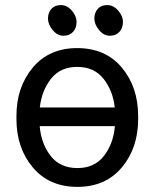

<svg xmlns="http://www.w3.org/2000/svg" viewBox="-20 -728 608 758"><path d="M44.9 -269.5Q44.9 -384.3 109.4 -461.2Q173.8 -538.1 284.7 -538.1Q396.5 -538.1 460.9 -461.2Q525.4 -384.3 525.4 -269.5V-258.3Q525.4 -143.6 460.9 -66.9Q396.5 9.8 285.6 9.8Q174.3 9.8 109.6 -66.9Q44.9 -143.6 44.9 -258.3ZM284.7 -463.9Q218.3 -463.9 181.4 -417Q144.5 -370.1 137.2 -303.7H433.1Q425.8 -370.1 388.7 -417Q351.6 -463.9 284.7 -463.9ZM285.6 -64.5Q353 -64.5 390.4 -112.5Q427.7 -160.6 433.6 -230H136.7Q142.6 -160.6 179.9 -112.5Q217.3 -64.5 285.6 -64.5ZM268.3 -602.1Q254.4 -586.9 230.5 -586.9Q206.5 -586.9 188 -609.4Q169.4 -631.8 169.4 -654.8Q169.4 -677.7 182.9 -692.9Q196.3 -708 220.5 -708Q244.6 -708 263.4 -686.5Q282.2 -665 282.2 -641.1Q282.2 -617.2 268.3 -602.1ZM451.4 -602.1Q437.5 -586.9 413.6 -586.9Q389.6 -586.9 371.1 -609.4Q352.5 -631.8 352.5 -654.8Q352.5 -677.7 366 -692.9Q379.4 -708 403.3 -708Q427.2 -708 446.3 -686.5Q465.3 -665 465.3 -641.1Q465.3 -617.2 451.4 -602.1Z"/></svg>

Font: LXGW WenKai Screen R
Style: Regular
Weight: 400
Designer: Fontworks Inc.
Version: Version 1.235;May 31, 2022